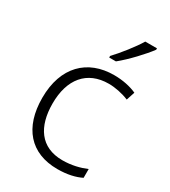

<svg xmlns="http://www.w3.org/2000/svg" viewBox="-189 -860 855 965"><g transform="rotate(30 238.0 -378.0)"><path d="M432 -758V-766H364C338 -722 284 -654 247 -615V-606H286C336 -646 402 -717 432 -758ZM301 10C359 10 404 -1 438 -18V-69C400 -53 354 -41 301 -41C174 -41 116 -131 116 -264C116 -405 186 -491 312 -491C349 -491 393 -482 429 -467L445 -516C410 -532 364 -542 313 -542C160 -542 57 -443 57 -263C57 -91 145 10 301 10Z"/></g></svg>

Font: Noto Sans Khmer UI Light
Style: Regular
Weight: 300
Designer: Danh Hong and the Monotype Design Team
Foundry: Monotype Imaging Inc.
Version: Version 2.002